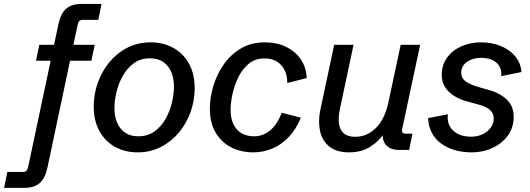

<svg xmlns="http://www.w3.org/2000/svg" viewBox="-119 -752 2657 963"><path d="M-98.6 190.4 -82 110.4H-3.4Q7.8 110.4 13.4 104.7Q19 99.1 22 85.9L173.8 -629.9Q185.1 -683.6 212.6 -708Q240.2 -732.4 291 -732.4H390.1L374 -652.3H295.9Q285.2 -652.3 279.1 -646.5Q272.9 -640.6 270.5 -627.9L119.1 87.9Q107.9 141.6 80.3 166Q52.7 190.4 1.5 190.4ZM61.5 -447.3 78.1 -527.3H356L339.4 -447.3Z M570.3 12.2Q508.3 12.2 458.5 -15.1Q408.7 -42.5 379.9 -94.2Q351.1 -146 351.1 -218.8Q351.1 -279.3 371.3 -336.4Q391.6 -393.6 429.2 -439.5Q466.8 -485.4 519.5 -512.5Q572.3 -539.6 637.2 -539.6Q699.7 -539.6 749.8 -512.2Q799.8 -484.9 828.6 -433.3Q857.4 -381.8 857.4 -308.6Q857.4 -248 837.2 -190.9Q816.9 -133.8 778.8 -87.9Q740.7 -42 688 -14.9Q635.3 12.2 570.3 12.2ZM574.7 -68.4Q621.6 -68.4 655.5 -92.5Q689.5 -116.7 711.2 -155.3Q732.9 -193.8 743.2 -236.6Q753.4 -279.3 753.4 -315.9Q753.4 -381.8 721.9 -420.7Q690.4 -459.5 633.3 -459.5Q586.4 -459.5 552.7 -435.1Q519 -410.6 497.3 -372.1Q475.6 -333.5 465.3 -290.8Q455.1 -248 455.1 -210.9Q455.1 -145 486.6 -106.7Q518.1 -68.4 574.7 -68.4Z M1151.9 12.2Q1090.3 12.2 1040.8 -12.9Q991.2 -38.1 962.4 -87.2Q933.6 -136.2 933.6 -207Q933.6 -261.2 950.7 -319.3Q967.8 -377.4 1002.2 -427.5Q1036.6 -477.5 1088.4 -508.5Q1140.1 -539.6 1210.4 -539.6Q1269 -539.6 1315.2 -517.3Q1361.3 -495.1 1389.2 -455.1Q1417 -415 1419.4 -360.4L1321.8 -335.9Q1322.3 -370.6 1309.3 -398.4Q1296.4 -426.3 1270.8 -442.6Q1245.1 -459 1208 -459Q1161.1 -459 1128.7 -432.4Q1096.2 -405.8 1076.2 -364.5Q1056.2 -323.2 1046.9 -279.5Q1037.6 -235.8 1037.6 -201.7Q1037.6 -139.2 1068.4 -103.8Q1099.1 -68.4 1156.2 -68.4Q1199.2 -68.4 1235.1 -97.4Q1271 -126.5 1293.9 -186.5L1390.1 -161.6Q1364.7 -101.1 1327.4 -62.7Q1290 -24.4 1244.9 -6.1Q1199.7 12.2 1151.9 12.2Z M1631.8 12.2Q1567.9 12.2 1532 -17.6Q1496.1 -47.4 1486.1 -95.5Q1476.1 -143.6 1487.3 -199.2L1557.1 -527.3H1654.3L1585.9 -205.6Q1577.1 -164.6 1581.1 -133.1Q1585 -101.6 1604.7 -83.7Q1624.5 -65.9 1662.6 -65.9Q1722.7 -65.9 1767.3 -111.1Q1812 -156.2 1829.6 -240.7L1890.6 -527.3H1988.3L1898.9 -108.4Q1895.5 -93.3 1899.7 -87.4Q1903.8 -81.5 1916.5 -81.5H1949.7L1933.1 0H1882.3Q1837.9 0 1816.2 -25.9Q1794.4 -51.8 1803.2 -95.7L1808.1 -119.1L1810.1 -86.9Q1781.7 -43 1737.3 -15.4Q1692.9 12.2 1631.8 12.2Z M2246.1 12.2Q2200.7 12.2 2161.6 0.7Q2122.6 -10.7 2093 -32.5Q2063.5 -54.2 2046.6 -86.4Q2029.8 -118.7 2028.3 -159.7L2127.4 -178.7Q2121.1 -127.9 2153.8 -97.2Q2186.5 -66.4 2243.2 -66.4Q2275.9 -66.4 2301.8 -78.9Q2327.6 -91.3 2342.5 -112.3Q2357.4 -133.3 2357.4 -158.2Q2357.4 -182.6 2339.1 -200Q2320.8 -217.3 2284.7 -226.6L2229 -241.7Q2207 -247.1 2183.8 -257.6Q2160.6 -268.1 2140.9 -283.9Q2121.1 -299.8 2108.9 -322.8Q2096.7 -345.7 2096.7 -376.5Q2096.7 -426.3 2123.3 -462.9Q2149.9 -499.5 2194.6 -519.5Q2239.3 -539.6 2293.9 -539.6Q2348.1 -539.6 2392.8 -521.2Q2437.5 -502.9 2465.3 -469.5Q2493.2 -436 2496.1 -390.6L2395 -370.1Q2398.9 -412.1 2371.8 -437Q2344.7 -461.9 2293 -461.9Q2252 -461.9 2223.1 -441.7Q2194.3 -421.4 2194.3 -386.2Q2194.3 -360.8 2215.3 -344.7Q2236.3 -328.6 2277.8 -316.4L2334.5 -300.3Q2386.7 -286.1 2422.1 -253.2Q2457.5 -220.2 2457.5 -166Q2457.5 -112.8 2428.7 -72.8Q2399.9 -32.7 2352.1 -10.3Q2304.2 12.2 2246.1 12.2Z"/></svg>

Font: Schibsted Grotesk Medium
Style: Italic
Weight: 500
Italic angle: -12°
Designer: Bakken & Baeck AS, Henrik Kongsvoll
Foundry: Schibsted ASA
Version: Version 1.100;gftools[0.9.25]